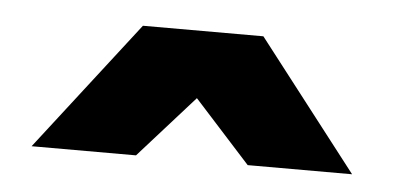

<svg xmlns="http://www.w3.org/2000/svg" viewBox="-28 -990 540 262"><g transform="rotate(5 241.5 -859.5)"><path d="M165 -771H22L159 -948H324L461 -771H318L241 -856Z"/></g></svg>

Font: Montreal
Style: Bold
Weight: 700
Designer: Julieta Ulanovsky, usr_local_share
Foundry: Julieta Ulanovsky, usr_local_share
Version: Version 2.001